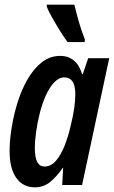

<svg xmlns="http://www.w3.org/2000/svg" viewBox="-20 -791 487 821"><path d="M129 10Q78 10 49.5 -30.5Q21 -71 21 -145Q21 -189 29.5 -243Q38 -297 54.5 -351Q71 -405 97 -450.5Q123 -496 158 -524Q193 -552 238 -552Q271 -552 295 -533Q319 -514 331 -474H334L357 -542H447L331 0H246L250 -73H248Q222 -35 194 -12.5Q166 10 129 10ZM170 -79Q199 -79 220.5 -105Q242 -131 257 -170Q272 -209 281 -248Q293 -296 297.5 -329Q302 -362 302 -389Q302 -460 255 -460Q232 -460 212 -439Q192 -418 176.5 -384Q161 -350 150.5 -309Q140 -268 134.5 -228Q129 -188 129 -157Q129 -79 170 -79ZM269 -611Q256 -628 238.5 -656Q221 -684 204.5 -713Q188 -742 180 -762V-771H298Q306 -737 316.5 -700Q327 -663 343 -622L342 -611Z"/></svg>

Font: Noto Sans ExtraCondensed SemiBold
Style: Italic
Weight: 600
Width: 2
Italic angle: -12°
Designer: Monotype Design Team
Foundry: Monotype Imaging Inc.
Version: Version 2.013; ttfautohint (v1.8.4.7-5d5b)